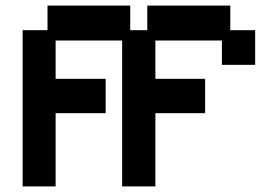

<svg xmlns="http://www.w3.org/2000/svg" viewBox="-20 -656 994 687"><path d="M61 11V-548H150V-636H446V-548H507V-636H804V-548H893V-424H774V-511H536V-374H714V-251H536V11H417V-511H179V-374H358V-251H179V11Z"/></svg>

Font: Pixelify Sans SemiBold
Style: Regular
Weight: 600
Designer: Stefie Justprince
Foundry: Typecalism Foundryline
Version: Version 1.000